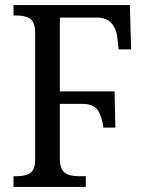

<svg xmlns="http://www.w3.org/2000/svg" viewBox="-20 -734 572 754"><path d="M33 -42H46Q82 -42 100 -55.5Q118 -69 118 -108V-605Q118 -645 100 -659Q82 -673 48 -673H33V-714H490L495 -540H446L441 -583Q438 -619 418.5 -642Q399 -665 361 -665H215V-375H430L433 -233H386Q380 -279 363 -302.5Q346 -326 304 -326H215V-113Q215 -71 233.5 -56.5Q252 -42 289 -42H317V0H33Z"/></svg>

Font: Noto Serif Narrow
Style: Regular
Weight: 400
Width: 4
Designer: Monotype Design Team
Foundry: Monotype Imaging Inc.
Version: Version 1.001